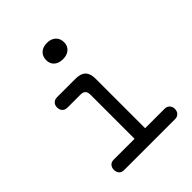

<svg xmlns="http://www.w3.org/2000/svg" viewBox="-214 -901 1028 1028"><g transform="rotate(-45 300.0 -387.0)"><path d="M511 -79Q529 -79 539.5 -68Q550 -57 550 -39.5Q550 -22 539.5 -11Q529 0 512 0H126Q108 0 98 -11Q88 -22 88 -39.5Q88 -57 98 -68Q108 -79 126 -79H284V-413Q284 -432 275 -441.5Q266 -451 247 -451H148Q130 -451 119.5 -462Q109 -473 109 -490.5Q109 -508 119.5 -519Q130 -530 148 -530H289Q327 -530 345.5 -511.5Q364 -493 364 -455V-79ZM315 -651Q284 -651 265.5 -667Q247 -683 247 -711Q247 -740 265.5 -757Q284 -774 315 -774Q346 -774 364.5 -757Q383 -740 383 -711Q383 -684 364.5 -667.5Q346 -651 315 -651Z"/></g></svg>

Font: Maple Mono Normal NL Light
Style: Regular
Weight: 300
Monospace: yes
Designer: subframe7536
Version: Version 7.000